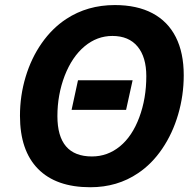

<svg xmlns="http://www.w3.org/2000/svg" viewBox="-20 -745 770 774"><path d="M60.5 -278.3Q60.5 -359.4 83.3 -435.1Q106 -510.7 148.2 -571Q190.4 -631.3 247.1 -668.5Q332.5 -724.6 442.9 -724.6Q532.2 -724.6 594.5 -691.7Q656.7 -658.7 688.7 -595.5Q720.7 -532.2 720.7 -441.9Q720.7 -360.4 698.2 -283.7Q675.8 -207 634 -145.5Q592.3 -84 536.6 -46.9Q453.1 9.8 344.2 9.8Q206.1 9.8 133.3 -64.2Q60.5 -138.2 60.5 -278.3ZM541.5 -272Q569.8 -347.7 569.8 -438Q569.8 -515.1 534.4 -557.6Q499 -600.1 433.1 -600.1Q371.1 -600.1 320.8 -558.1Q270.5 -516.1 240.7 -439.5Q211.4 -362.8 211.4 -276.9Q211.4 -114.3 350.6 -114.3Q413.6 -114.3 463.4 -155Q513.2 -195.8 541.5 -272ZM294.4 -421.4H514.6L488.3 -302.2H268.6Z"/></svg>

Font: Viking Open Sans
Style: Bold Italic
Weight: 700
Italic angle: -12°
Foundry: Ascender Corporation
Version: Version 2.000